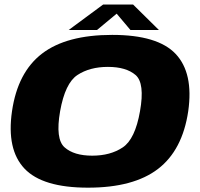

<svg xmlns="http://www.w3.org/2000/svg" viewBox="-20 -838 900 864"><path d="M376 6.5Q171 6.5 90 -79.5Q9 -165.5 34 -337.5Q59.5 -513 169.5 -597Q279.5 -681 484.8 -681Q690 -681 770.8 -595Q851.5 -509 827 -337.5Q801 -162 691 -77.8Q581 6.5 376 6.5ZM395 -137.5Q477 -137.5 532.5 -174.8Q588 -212 610 -337.5Q632.5 -464 590 -500.5Q547.5 -537 465.5 -537Q384 -537 328.5 -500.5Q273 -464 250.5 -337.5Q228.5 -212 270.8 -174.8Q313 -137.5 395 -137.5ZM289 -703 444 -817.5H579L695 -703H567L505 -776.5L416.5 -703Z"/></svg>

Font: Anybody ExtraExpanded ExtraBold
Style: Italic
Weight: 800
Width: 8
Italic angle: -10°
Designer: Tyler Finck
Foundry: Etcetera Type Company
Version: Version 1.010; ttfautohint (v1.8.3) -l 8 -r 50 -G 200 -x 14 